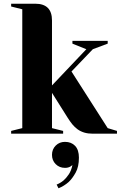

<svg xmlns="http://www.w3.org/2000/svg" viewBox="-20 -720 650 1034"><path d="M40 0ZM170 -700Q260 -700 260 -610V-260L445 -455L370 -485V-500H560V-485L480 -455L365 -335L560 -30L610 -15V0H480Q454 0 434 -6Q414 -12 398 -23.5Q382 -35 369.5 -50.5Q357 -66 345 -85L260 -220V-30L320 -15V0H40V-15L100 -30V-670L40 -685V-700ZM285 274Q305 266 322 252Q336 240 350 219.5Q364 199 370 169Q365 173 359 177Q347 184 330 184Q300 184 280 164Q260 144 260 114Q260 84 280 64Q300 44 330 44Q364 44 384.5 65.5Q405 87 405 129Q405 178 387.5 209.5Q370 241 350 260Q325 282 295 294Z"/></svg>

Font: Yeseva One
Style: Regular
Weight: 400
Designer: Jovanny Lemonad
Foundry: Jovanny Lemonad
Version: Version 2.001; ttfautohint (v0.91) -l 8 -r 50 -G 200 -x 0 -w